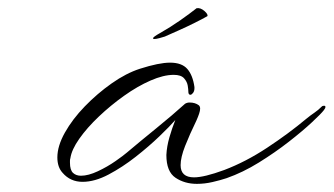

<svg xmlns="http://www.w3.org/2000/svg" viewBox="-20 -441 820 472"><path d="M464 11Q434 11 411.5 -4Q389 -19 389 -60Q390 -81 396.5 -103.5Q403 -126 411 -146Q398 -131 372 -106Q346 -81 313.5 -55.5Q281 -30 247 -12Q213 6 183 6Q153 6 134 -16Q121 -30 121 -54Q121 -82 139.5 -115Q158 -148 188.5 -179.5Q219 -211 254.5 -236Q290 -261 324 -272Q371 -287 398 -287Q427 -287 440.5 -271.5Q454 -256 458 -227V-224Q458 -217 454.5 -212.5Q451 -208 448 -208Q443 -208 443 -216Q443 -221 441.5 -230.5Q440 -240 432.5 -248.5Q425 -257 407 -257Q382 -257 350 -243Q318 -229 285 -205.5Q252 -182 223 -154.5Q194 -127 175 -100Q156 -73 153 -52Q152 -49 152 -46Q152 -43 152 -41Q152 -23 159.5 -16Q167 -9 179 -9Q197 -9 220.5 -20Q244 -31 264 -45Q284 -59 292 -66Q324 -93 364 -125.5Q404 -158 435 -186Q440 -189 446 -189Q460 -189 469 -182Q472 -179 472 -174Q472 -169 469.5 -161.5Q467 -154 463 -145Q446 -110 435 -82Q424 -54 424 -35Q424 -5 457 -5Q482 -5 531 -23Q584 -43 637 -78Q690 -113 733 -149Q744 -158 753 -164Q762 -170 772 -180Q774 -181 777 -181Q780 -181 780 -178Q780 -175 776 -170Q770 -162 747 -140.5Q724 -119 690 -92.5Q656 -66 616.5 -41.5Q577 -17 537 -3Q522 2 502.5 6.5Q483 11 464 11ZM359.6 -345.1Q356.2 -345.1 356.2 -346.8Q356.2 -350.2 373.2 -359.6Q398.7 -374 423 -391Q447.2 -408 463.3 -420.8Q472.7 -422.5 482.5 -414Q492.2 -405.5 489.7 -401.2Q477.8 -394.4 459.1 -385.1Q440.4 -375.7 420.4 -366.8Q400.4 -357.9 385.1 -351.1Q380 -349.4 372 -347.3Q363.9 -345.1 359.6 -345.1Z"/></svg>

Font: WindSong
Style: Regular
Weight: 400
Designer: Robert E. Leuschke
Foundry: Robert E. Leuschke
Version: Version 1.010; ttfautohint (v1.8.3)